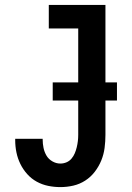

<svg xmlns="http://www.w3.org/2000/svg" viewBox="-20 -755 540 783"><path d="M226 8Q201 8 176.5 3Q152 -2 130 -14Q108 -26 91 -45Q74 -64 63 -86.5Q52 -109 47 -133.5Q42 -158 42 -183V-189H154V-186Q154 -169 157.5 -152Q161 -135 169.5 -120.5Q178 -106 193.5 -97Q209 -88 226 -88Q239 -88 251 -93Q263 -98 271.5 -108Q280 -118 285 -130Q290 -142 293 -154.5Q296 -167 297.5 -179.5Q299 -192 299 -205V-639H179V-735H410V-205Q410 -178 406.5 -151.5Q403 -125 393 -100.5Q383 -76 366.5 -54.5Q350 -33 327.5 -18.5Q305 -4 279 2Q253 8 226 8ZM195 -345V-419H457V-345Z"/></svg>

Font: Iosevka Fixed
Style: Bold
Weight: 700
Monospace: yes
Designer: Belleve Invis
Foundry: Belleve Invis
Version: Version 32.3.0